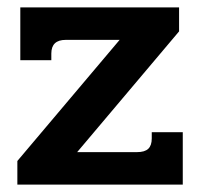

<svg xmlns="http://www.w3.org/2000/svg" viewBox="-20 -500 542 520"><path d="M27 -64 304 -392H158Q119 -392 119 -355V-337H35V-480H465V-415L189 -88H351Q372 -88 381.5 -97Q391 -106 391 -125V-142H475V0H27Z"/></svg>

Font: Pridi Medium
Style: Regular
Weight: 500
Designer: Katatrad Team
Foundry: CadsonDemak
Version: Version 1.001